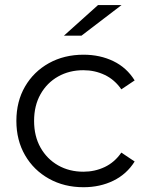

<svg xmlns="http://www.w3.org/2000/svg" viewBox="-20 -751 603 775"><path d="M317.1 4.7Q239 4.7 177.5 -29.7Q116 -64 81.1 -124.4Q46.1 -184.8 46.1 -263Q46.1 -341.7 81.1 -401.8Q116 -461.9 177.5 -496.1Q239 -530.2 317.1 -530.2Q383.8 -530.2 437.7 -504.1Q491.6 -478 523.5 -426.4L469.8 -390.4Q442.6 -429.7 402.7 -448.6Q362.8 -467.6 316.5 -467.6Q259.7 -467.6 214.6 -442.2Q169.6 -416.8 143.6 -370.8Q117.6 -324.8 117.6 -263Q117.6 -201.2 143.6 -155.2Q169.6 -109.2 214.6 -83.5Q259.7 -57.9 316.5 -57.9Q362.8 -57.9 402.7 -76.8Q442.6 -95.7 469.8 -135.1L523.5 -99.1Q491.6 -48.1 437.7 -21.7Q383.8 4.7 317.1 4.7ZM238 -607 375.7 -730.6H470.7L308.8 -607Z"/></svg>

Font: Montserrat Alternates Thin
Style: Regular
Weight: 100
Designer: Julieta Ulanovsky
Foundry: Julieta Ulanovsky
Version: Version 9.000